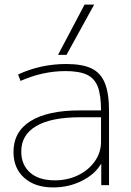

<svg xmlns="http://www.w3.org/2000/svg" viewBox="-20 -810 573 840"><path d="M213 10Q133 10 86 -32Q39 -74 39 -145Q39 -234 114 -280.5Q189 -327 330 -327H422Q422 -393 408 -430Q394 -467 360.5 -483Q327 -499 267 -499Q216 -499 166.5 -488Q117 -477 70 -456L59 -484Q108 -507 161 -518.5Q214 -530 270 -530Q340 -530 380.5 -510.5Q421 -491 439 -446Q457 -401 457 -325V0H423V-93H422Q395 -47 337.5 -18.5Q280 10 213 10ZM220 -21Q276 -21 322 -43.5Q368 -66 395 -104.5Q422 -143 422 -190V-297H332Q204 -297 138.5 -258.5Q73 -220 73 -147Q73 -89 111.5 -55Q150 -21 220 -21ZM271 -570H234L350 -790H392Z"/></svg>

Font: M PLUS 1 ExtraLight
Style: Regular
Weight: 250
Version: Version 1.001